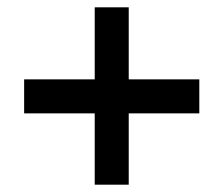

<svg xmlns="http://www.w3.org/2000/svg" viewBox="-20 -616 612 525"><path d="M332 -399H525V-306H332V-111H239V-306H46V-399H239V-596H332Z"/></svg>

Font: Noto Sans Medefaidrin SemiBold
Style: Regular
Weight: 600
Designer: Dalton Maag Ltd
Foundry: Dalton Maag Ltd
Version: Version 1.002; ttfautohint (v1.8.4.7-5d5b)